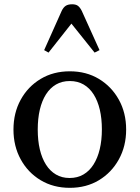

<svg xmlns="http://www.w3.org/2000/svg" viewBox="-20 -868 653 898"><path d="M306.5 10.5Q229.5 10.5 170 -25.2Q110.5 -61 76.8 -122.8Q43 -184.5 43 -262Q43 -340 76.8 -401.5Q110.5 -463 170 -498.8Q229.5 -534.5 306.5 -534.5Q383.5 -534.5 442.8 -498.8Q502 -463 536 -401.5Q570 -340 570 -262Q570 -184.5 536 -122.8Q502 -61 442.8 -25.2Q383.5 10.5 306.5 10.5ZM305.5 -35.5Q342 -35.5 370 -51.8Q398 -68 417.2 -98.2Q436.5 -128.5 446.5 -170.2Q456.5 -212 456.5 -263Q456.5 -313.5 446.8 -355Q437 -396.5 418 -426.5Q399 -456.5 371 -472.8Q343 -489 306.5 -489Q270 -489 242 -472.8Q214 -456.5 195 -426.5Q176 -396.5 166.2 -354.8Q156.5 -313 156.5 -262Q156.5 -211 166.2 -169.5Q176 -128 195 -98Q214 -68 241.8 -51.8Q269.5 -35.5 305.5 -35.5ZM207 -622 186.5 -633.5 268.5 -817Q276 -833 287 -840.5Q298 -848 317.5 -848Q335 -848 344.8 -840.5Q354.5 -833 362.5 -817L445.5 -633.5L422.5 -622L314 -757.5Z"/></svg>

Font: Libre Caslon Text
Style: Regular
Weight: 400
Designer: Pablo Impallari, Rodrigo Fuenzalida, Katja Schimmel
Foundry: Pablo Impallari, Rodrigo Fuenzalida
Version: Version 2.000